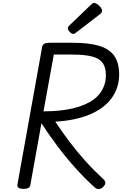

<svg xmlns="http://www.w3.org/2000/svg" viewBox="-20 -1267 828 1302"><path d="M140 14Q118 14 107 7Q96 0 98 -15L266 -950Q269 -964 281 -970.5Q293 -977 315 -977H473Q582 -977 651.5 -956.5Q721 -936 754.5 -888.5Q788 -841 788 -762Q788 -715 774.5 -674.5Q761 -634 735.5 -599.5Q710 -565 672.5 -537.5Q635 -510 587 -490Q539 -470 481 -458Q423 -446 355 -442Q400 -374 450 -307.5Q500 -241 557.5 -177Q615 -113 681 -52Q691 -44 694 -30Q697 -16 676 4Q662 16 647.5 15Q633 14 620 2Q553 -59 488.5 -131Q424 -203 367 -279.5Q310 -356 261 -431L186 -14Q184 0 173 7Q162 14 140 14ZM275 -512Q333 -512 382.5 -517Q432 -522 475.5 -532.5Q519 -543 554 -558Q589 -573 616 -593Q643 -613 661 -638.5Q679 -664 688.5 -693.5Q698 -723 698 -758Q698 -810 676 -840.5Q654 -871 604 -884Q554 -897 471 -897H345ZM477 -1037Q466 -1037 453 -1050.5Q440 -1064 440 -1074Q440 -1078 441 -1082Q442 -1086 448 -1092L598 -1236Q603 -1241 607.5 -1244Q612 -1247 618 -1247Q628 -1247 640.5 -1238Q653 -1229 662.5 -1217Q672 -1205 672 -1195Q672 -1188 669.5 -1183Q667 -1178 657 -1170L496 -1046Q490 -1042 485.5 -1039.5Q481 -1037 477 -1037Z"/></svg>

Font: Playwrite DE VA
Style: Regular
Weight: 400
Designer: Veronika Burian, José Scaglione
Foundry: TypeTogether
Version: Version 1.002